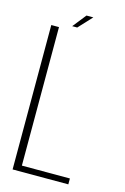

<svg xmlns="http://www.w3.org/2000/svg" viewBox="-117 -812 564 867"><g transform="rotate(15 165.0 -379.0)"><path d="M33.5 0V-675H69.5V-27.5H294V0ZM126 -694.5 176 -757.5H208L149.5 -694.5Z"/></g></svg>

Font: Anybody ExtraLight
Style: Regular
Weight: 200
Designer: Tyler Finck
Foundry: Etcetera Type Company
Version: Version 1.010; ttfautohint (v1.8.3) -l 8 -r 50 -G 200 -x 14 